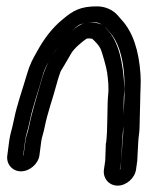

<svg xmlns="http://www.w3.org/2000/svg" viewBox="-20 -514 463 604"><path d="M53 -25 59 -71C62 -94 67 -100 74 -135C83 -180 102 -231 113 -272C118 -291 124 -303 126 -307C137 -326 149 -348 161 -366C136 -325 124 -310 109 -256C95 -206 81 -165 71 -114C67 -95 62 -87 60 -71L54 -25ZM246 -441C231 -437 219 -428 206 -417C228 -437 229 -437 246 -441ZM369 -153C369 -186 369 -208 370 -214C371 -224 372 -234 371 -244C367 -313 355 -382 317 -421C309 -429 307 -435 294 -439C285 -442 275 -443 265 -443C262 -443 258 -442 255 -442C262 -443 269 -444 277 -444C299 -444 313 -426 324 -414C350 -386 367 -339 371 -271C373 -233 371 -195 369 -153ZM368 -118C368 -101 368 -91 365 -68V-65L362 -9L358 19V20C358 19 357 19 357 19L362 -9V-12L364 -67C365 -83 367 -99 368 -118ZM350 70C377 70 404 47 408 19L412 -10V-13L415 -69C416 -86 419 -100 419 -113C419 -135 421 -174 421 -194C421 -224 424 -253 422 -280C417 -355 398 -413 363 -451C359 -456 354 -461 350 -466C334 -484 310 -494 285 -494C233 -494 210 -481 177 -453C145 -427 119 -393 97 -353C83 -328 74 -313 64 -278C52 -236 33 -184 24 -138C16 -99 13 -98 9 -71L3 -25C-1 2 19 25 46 25C73 25 100 2 104 -25L110 -71C112 -84 117 -96 120 -112C130 -162 145 -200 158 -249C164 -272 170 -287 171 -290C183 -309 191 -324 204 -346C213 -362 241 -385 252 -392C252 -392 253 -393 257 -393C262 -393 265 -393 270 -392C278 -385 289 -374 295 -363C301 -352 315 -301 317 -286C320 -262 323 -240 320 -213C317 -186 319 -103 314 -66C314 -65 313 -64 313 -63L311 -8L307 19C303 47 323 70 350 70Z"/></svg>

Font: AppleStorm
Style: CBoIta
Weight: 400
Foundry: Cannot Into Space Fonts
Version: Version 1.01